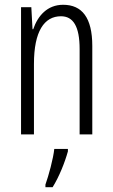

<svg xmlns="http://www.w3.org/2000/svg" viewBox="-20 -562 472 803"><path d="M244 -542C178 -542 138 -496 119 -440H116L111 -532H68V0H122V-295C122 -431 165 -494 235 -494C286 -494 313 -452 313 -357V0H366V-370C366 -488 323 -542 244 -542ZM264 71V61H207C203 101 183 174 170 210V221H200C227 178 251 118 264 71Z"/></svg>

Font: Noto Sans Armenian ExtraCondensed Light
Style: Regular
Weight: 300
Width: 2
Designer: Monotype Design Team
Foundry: Monotype Imaging Inc.
Version: Version 2.008